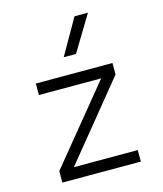

<svg xmlns="http://www.w3.org/2000/svg" viewBox="-117 -882 821 969"><g transform="rotate(-15 293.0 -397.5)"><path d="M87.9 0H498V-60.1H164.1L488.3 -457.5V-517.6H87.9V-457.5H413.1L87.9 -60.1ZM258.3 -609.4H322.3L434.6 -794.9H364.3Z"/></g></svg>

Font: Cascadia Code PL Light
Style: Regular
Weight: 300
Monospace: yes
Designer: Aaron Bell
Foundry: Saja Typeworks
Version: Version 2404.023